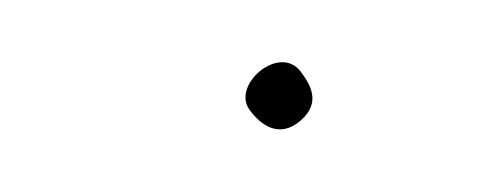

<svg xmlns="http://www.w3.org/2000/svg" viewBox="-20 -69 161 62"><path d="M61 -33C64 -29 70 -24 77 -30C84 -36 80 -42 77 -46C70 -55 54 -41 61 -33Z"/></svg>

Font: Electronic
Style: ExThnIt
Weight: 100
Version: Version 1.011